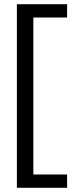

<svg xmlns="http://www.w3.org/2000/svg" viewBox="-20 -690 363 910"><path d="M60 200H298V137H138V-607H298V-670H60Z"/></svg>

Font: LT Wave Light
Style: Regular
Weight: 300
Designer: Daniel Lyons
Version: Version 2.5 (Glyphs App)